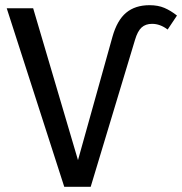

<svg xmlns="http://www.w3.org/2000/svg" viewBox="-20 -721 703 741"><path d="M6 -689H108L281 -103L414 -579Q432 -643 467 -672Q502 -701 557 -701Q590 -701 614.5 -690.5Q639 -680 663 -661L627 -607Q598 -629 567 -629Q542 -629 526.5 -615Q511 -601 501 -567L330 0H228Z"/></svg>

Font: FiraGO
Style: Regular
Weight: 400
Designer: bBox Type
Foundry: bBox Type GmbH
Version: Version 1.001;April 20, 2020;FontCreator 12.0.0.2555 64-bit